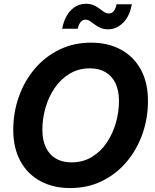

<svg xmlns="http://www.w3.org/2000/svg" viewBox="-20 -958 798 989"><path d="M341.3 10.7Q254.4 10.7 188.2 -24.9Q122.1 -60.5 85.2 -127.9Q48.3 -195.3 48.3 -289.1Q48.3 -377.9 76.7 -458.7Q105 -539.6 158 -602.5Q210.9 -665.5 284.9 -701.9Q358.9 -738.3 449.7 -738.3Q536.6 -738.3 602.5 -702.6Q668.5 -667 705.3 -599.9Q742.2 -532.7 742.2 -438Q742.2 -348.6 713.6 -267.8Q685.1 -187 632.1 -124.3Q579.1 -61.5 505.4 -25.4Q431.6 10.7 341.3 10.7ZM347.7 -121.6Q407.2 -121.6 453.1 -149.4Q499 -177.2 530 -223.4Q561 -269.5 576.9 -325.4Q592.8 -381.3 592.8 -438Q592.8 -492.7 574.5 -530Q556.2 -567.4 522.7 -586.7Q489.3 -606 443.4 -606Q384.3 -606 338.4 -578.1Q292.5 -550.3 261.2 -504.2Q230 -458 214.1 -402.1Q198.2 -346.2 198.2 -289.6Q198.2 -235.4 216.6 -197.8Q234.9 -160.2 268.3 -140.9Q301.8 -121.6 347.7 -121.6ZM537.1 -807.1Q514.2 -807.1 497.1 -814.7Q480 -822.3 467 -832.3Q454.1 -842.3 442.9 -849.6Q431.6 -856.9 419.9 -856.9Q404.8 -856.9 394.8 -843.8Q384.8 -830.6 380.4 -810.1H300.3Q312 -871.6 345 -905Q377.9 -938.5 422.9 -938.5Q446.3 -938.5 462.9 -930.9Q479.5 -923.3 492.4 -913.6Q505.4 -903.8 516.4 -896.2Q527.3 -888.7 540 -888.7Q556.6 -888.7 565.9 -900.6Q575.2 -912.6 580.6 -936H659.2Q647.9 -874 614 -840.6Q580.1 -807.1 537.1 -807.1Z"/></svg>

Font: Inter 24pt
Style: Bold Italic
Weight: 700
Italic angle: -9.3988°
Version: Version 4.001;git-66647c0bb